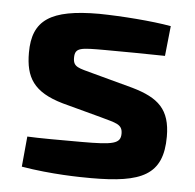

<svg xmlns="http://www.w3.org/2000/svg" viewBox="-43 -551 613 605"><g transform="rotate(5 263.5 -248.0)"><path d="M280 -183C329 -169 350 -167 350 -137C350 -105 327 -100 226 -100C160 -100 91 -100 55 -102L46 -6C141 10 230 11 267 11C426 11 493 -18 493 -140C493 -226 455 -260 371 -284L245 -318C198 -331 180 -332 180 -362C180 -395 198 -395 275 -395C337 -395 402 -394 465 -393L475 -488C414 -499 318 -506 247 -507C93 -507 37 -469 37 -366C37 -288 63 -243 157 -216Z"/></g></svg>

Font: SnT
Style: Bold
Weight: 700
Designer: Natanael Gama
Version: Version 1.001;PS 001.001;hotconv 1.0.70;makeotf.lib2.5.58329